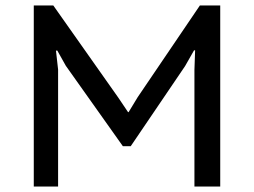

<svg xmlns="http://www.w3.org/2000/svg" viewBox="-20 -682 929 702"><path d="M690.9 -426.8 693.4 -498H689.5L656.7 -440.4L458 -147.5H429.2L220.7 -441.4L189.5 -497.1H184.6L192.4 -427.7V0H103.5V-662.1H174.8L413.1 -324.2L448.2 -272H450.2L483.4 -326.7L710.9 -662.1H785.2V0H690.9Z"/></svg>

Font: PT Astra Sans
Style: Regular
Weight: 400
Designer: A.Korolkova, I. Chaeva
Foundry: ParaType Ltd
Version: Version 1.001; ttfautohint (v1.6)